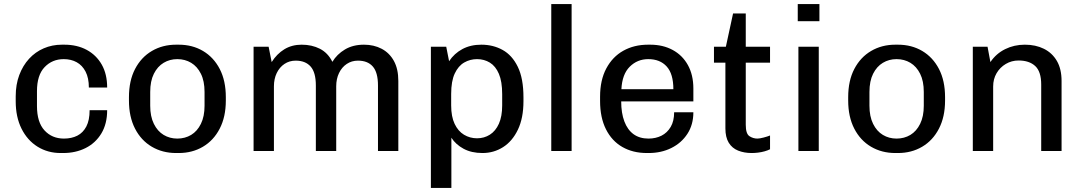

<svg xmlns="http://www.w3.org/2000/svg" viewBox="-20 -740 5304 941"><path d="M277.5 10Q214 10 163.9 -21.2Q113.8 -52.5 85.4 -109.6Q57 -166.8 57 -243.5V-267.5Q57 -325.8 74.4 -372.1Q91.8 -418.5 122.5 -452Q153.2 -485.5 194.5 -503.2Q235.8 -521 283.5 -521H295.2Q358 -521 405.1 -495.5Q452.2 -470 478.8 -423.2Q505.2 -376.5 505.2 -311H415.5Q415.5 -357.8 399.5 -388.8Q383.5 -419.8 355.9 -435Q328.2 -450.2 292.5 -450.2Q236.2 -450.2 198.8 -411.2Q161.2 -372.2 161.2 -293V-220.2Q161.2 -141 198.1 -100.9Q235 -60.8 293.5 -60.8Q330.8 -60.8 359 -75.1Q387.2 -89.5 403.2 -120.2Q419.2 -151 419.2 -200H505.2Q505.2 -133.2 476.8 -86Q448.2 -38.8 399.5 -14.4Q350.8 10 289.5 10Z M843 10Q776.5 10 724 -20.9Q671.5 -51.8 641.8 -109.6Q612 -167.5 612 -247.2V-263.8Q612 -344.5 642 -402Q672 -459.5 724.4 -490.2Q776.8 -521 843 -521H855.8Q923 -521 975.1 -490.1Q1027.2 -459.2 1057 -401.8Q1086.8 -344.2 1086.8 -263.8V-247.2Q1086.8 -167.5 1056.8 -109.5Q1026.8 -51.5 974.5 -20.8Q922.2 10 855.8 10ZM849 -60.8Q886.8 -60.8 916.8 -78.8Q946.8 -96.8 964.6 -133Q982.5 -169.2 982.5 -221.8V-289.2Q982.5 -342.8 964.6 -378.5Q946.8 -414.2 916.8 -432.2Q886.8 -450.2 849 -450.2Q812 -450.2 782 -432.2Q752 -414.2 734.1 -378.5Q716.2 -342.8 716.2 -289.2V-221.8Q716.2 -169.2 734.1 -133Q752 -96.8 782 -78.8Q812 -60.8 849 -60.8Z M1222.8 0V-511H1296.5L1311.5 -435.8Q1336.8 -476 1373.6 -498.5Q1410.5 -521 1458.5 -521Q1508.5 -521 1547.8 -501Q1587 -481 1609 -437Q1631.2 -474 1670.5 -497.5Q1709.8 -521 1763.8 -521Q1812.5 -521 1850.6 -500.9Q1888.8 -480.8 1910.5 -441.4Q1932.2 -402 1932.2 -343.2V0H1832.5V-320.8Q1832.5 -385 1807.2 -413.9Q1782 -442.8 1734.5 -442.8Q1703.5 -442.8 1679.4 -426.6Q1655.2 -410.5 1641.5 -381.9Q1627.8 -353.2 1627.8 -317V0H1528V-320.8Q1528 -385 1502.4 -413.9Q1476.8 -442.8 1429.2 -442.8Q1398.2 -442.8 1374.1 -426.6Q1350 -410.5 1336.2 -381.9Q1322.5 -353.2 1322.5 -317V0Z M2091.8 181V-511H2167L2181 -440Q2206.2 -478 2246.2 -499.5Q2286.2 -521 2339.2 -521Q2396.8 -521 2443.4 -495.2Q2490 -469.5 2517.8 -412.5Q2545.5 -355.5 2545.5 -262.8V-244.2Q2545.5 -161.8 2518.4 -104.8Q2491.2 -47.8 2445.6 -18.9Q2400 10 2344.8 10Q2290.8 10 2252.1 -10.9Q2213.5 -31.8 2192.2 -65V181ZM2318 -62.2Q2353 -62.2 2381 -80Q2409 -97.8 2425.1 -133.6Q2441.2 -169.5 2441.2 -223.2V-278.5Q2441.2 -340.5 2425.1 -378.1Q2409 -415.8 2381 -433Q2353 -450.2 2318 -450.2Q2284 -450.2 2255.1 -433.6Q2226.2 -417 2208.8 -379.9Q2191.2 -342.8 2191.2 -279.5V-223.2Q2191.2 -168.5 2208.2 -132.8Q2225.2 -97 2254.2 -79.6Q2283.2 -62.2 2318 -62.2Z M2681.8 0V-720H2781.5V0Z M3150 10Q3082 10 3030.2 -19.6Q2978.5 -49.2 2949.8 -106.5Q2921 -163.8 2921 -245V-266Q2921 -347.5 2951.5 -404.6Q2982 -461.8 3035 -491.4Q3088 -521 3156 -521H3166.8Q3229 -521 3276.9 -495.1Q3324.8 -469.2 3351.5 -420.9Q3378.2 -372.5 3378.2 -306.5V-243.2H3024.5Q3024.5 -186 3040 -144.9Q3055.5 -103.8 3085.2 -82.2Q3115 -60.8 3158.2 -60.8Q3193.8 -60.8 3222 -75Q3250.2 -89.2 3267.1 -118Q3284 -146.8 3284 -189.8H3378.2Q3378.2 -129 3349 -84.1Q3319.8 -39.2 3270.2 -14.6Q3220.8 10 3158.8 10ZM3025.5 -302.8H3280.2Q3280.2 -378 3247.5 -414.1Q3214.8 -450.2 3157.2 -450.2Q3103.8 -450.2 3066.5 -413.2Q3029.2 -376.2 3025.5 -302.8Z M3664.2 10Q3627 10 3597.5 -1.9Q3568 -13.8 3551.6 -40.5Q3535.2 -67.2 3535.2 -110.8V-432.8H3479.2V-511H3537.5L3572.8 -674H3635V-511H3754V-432.8H3635V-128.5Q3635 -84.5 3653 -72.6Q3671 -60.8 3692 -60.8Q3703 -60.8 3722.5 -65.9Q3742 -71 3754 -76V-8.5Q3743 -2.8 3727.4 1.6Q3711.8 6 3695.2 8Q3678.8 10 3664.2 10Z M3893 0V-511H3992.8V0ZM3889.8 -636V-720H3996V-636Z M4368 10Q4301.5 10 4249 -20.9Q4196.5 -51.8 4166.8 -109.6Q4137 -167.5 4137 -247.2V-263.8Q4137 -344.5 4167 -402Q4197 -459.5 4249.4 -490.2Q4301.8 -521 4368 -521H4380.8Q4448 -521 4500.1 -490.1Q4552.2 -459.2 4582 -401.8Q4611.8 -344.2 4611.8 -263.8V-247.2Q4611.8 -167.5 4581.8 -109.5Q4551.8 -51.5 4499.5 -20.8Q4447.2 10 4380.8 10ZM4374 -60.8Q4411.8 -60.8 4441.8 -78.8Q4471.8 -96.8 4489.6 -133Q4507.5 -169.2 4507.5 -221.8V-289.2Q4507.5 -342.8 4489.6 -378.5Q4471.8 -414.2 4441.8 -432.2Q4411.8 -450.2 4374 -450.2Q4337 -450.2 4307 -432.2Q4277 -414.2 4259.1 -378.5Q4241.2 -342.8 4241.2 -289.2V-221.8Q4241.2 -169.2 4259.1 -133Q4277 -96.8 4307 -78.8Q4337 -60.8 4374 -60.8Z M4747.8 0V-511H4820L4834 -435.8Q4862.2 -477.5 4906.4 -499.2Q4950.5 -521 5002.8 -521Q5055.8 -521 5096.2 -500.9Q5136.8 -480.8 5159.8 -441.4Q5182.8 -402 5182.8 -343.2V0H5083V-325.5Q5083 -389 5053.8 -416.2Q5024.5 -443.5 4972.2 -443.5Q4937.8 -443.5 4909.4 -426.6Q4881 -409.8 4864.2 -381.1Q4847.5 -352.5 4847.5 -316.2V0Z"/></svg>

Font: Chivo Medium
Style: Regular
Weight: 500
Designer: Hector Gatti
Foundry: Omnibus-Type
Version: Version 2.002